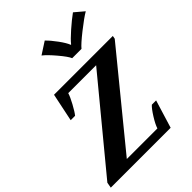

<svg xmlns="http://www.w3.org/2000/svg" viewBox="-302 -1133 1270 1270"><g transform="rotate(-45 332.5 -498.5)"><path d="M267 -942 352 -997Q380 -970 412 -926Q444 -882 454 -855H457Q477 -881 526.5 -924.5Q576 -968 616 -997L681 -942Q643 -920 574 -865.5Q505 -811 485 -786H398Q388 -811 342 -865.5Q296 -920 267 -942ZM-20 -39 477 -641H216Q209 -616 183.5 -569Q158 -522 142 -503H101L142 -700H692L688 -678L182 -59H468Q477 -88 505.5 -133.5Q534 -179 553 -196H593L533 0H-27Z"/></g></svg>

Font: Trirong Black
Style: Italic
Weight: 900
Italic angle: -12°
Designer: Katatrad Team
Foundry: CadsonDemak
Version: Version 1.001